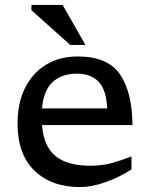

<svg xmlns="http://www.w3.org/2000/svg" viewBox="-20 -752 612 782"><path d="M297 -522Q418.5 -522 468.5 -449.5Q518.5 -377 519.5 -242.5H151Q158 -155 206.5 -116Q255 -77 348 -77Q397.5 -77 439.2 -89Q481 -101 515.5 -115V-62Q465.5 -29.5 409 -9.8Q352.5 10 307 10Q190 10 120.8 -56.5Q51.5 -123 51.5 -249Q51.5 -332.5 82 -393.8Q112.5 -455 167.8 -488.5Q223 -522 297 -522ZM294.5 -452Q232 -452 195 -418.5Q158 -385 151 -310.5H416.5Q413 -387.5 381 -419.8Q349 -452 294.5 -452ZM328 -569H266L108 -710.5V-732H235Z"/></svg>

Font: Newsreader Caption
Style: Regular
Weight: 400
Designer: Hugues Gentile
Foundry: Production Type
Version: Version 1.001